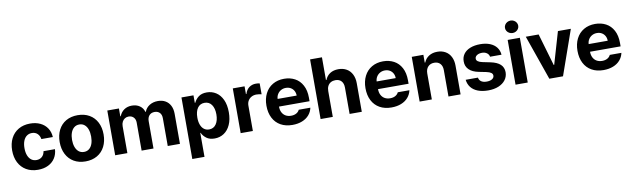

<svg xmlns="http://www.w3.org/2000/svg" viewBox="-50 -1395 7374 2241"><g transform="rotate(-10 3637.0 -274.0)"><path d="M35.2 -263.7Q35.2 -344.7 66.7 -406.5Q98.1 -468.3 157 -502.7Q215.8 -537.1 294.9 -537.1Q362.8 -537.1 415 -512.2Q467.3 -487.3 497.3 -441.7Q527.3 -396 530.3 -335.9H394.5Q387.7 -376.5 362.3 -400.6Q336.9 -424.8 296.9 -424.8Q262.2 -424.8 236.1 -406Q210 -387.2 195.8 -351.1Q181.6 -314.9 181.6 -265.6Q181.6 -214.8 195.8 -178.7Q210 -142.6 235.8 -123.5Q261.7 -104.5 296.9 -104.5Q335.4 -104.5 361.8 -127.4Q388.2 -150.4 394.5 -192.4H530.3Q526.9 -132.3 497.6 -86.4Q468.3 -40.5 416.3 -14.9Q364.3 10.7 294.9 10.7Q215.3 10.7 156.5 -23.9Q97.7 -58.6 66.4 -120.6Q35.2 -182.6 35.2 -263.7Z M598.6 -263.7Q598.6 -345.2 630.1 -407.2Q661.6 -469.2 720.5 -503.2Q779.3 -537.1 858.4 -537.1Q937.5 -537.1 996.6 -503.2Q1055.7 -469.2 1087.4 -407.2Q1119.1 -345.2 1119.1 -263.7Q1119.1 -182.1 1087.4 -119.9Q1055.7 -57.6 996.6 -23.4Q937.5 10.7 858.4 10.7Q779.3 10.7 720.7 -23.4Q662.1 -57.6 630.4 -119.9Q598.6 -182.1 598.6 -263.7ZM971.7 -263.7Q971.7 -311 959 -347.9Q946.3 -384.8 920.9 -405.8Q895.5 -426.8 859.4 -426.8Q822.8 -426.8 797.1 -405.8Q771.5 -384.8 758.3 -347.9Q745.1 -311 745.1 -263.7Q745.1 -216.8 758.3 -179.9Q771.5 -143.1 797.1 -122.3Q822.8 -101.6 859.4 -101.6Q895.5 -101.6 920.9 -122.3Q946.3 -143.1 959 -179.7Q971.7 -216.3 971.7 -263.7Z M1210 -530.3H1347.7V-437.5H1353.5Q1370.6 -483.9 1409.2 -510.5Q1447.8 -537.1 1501 -537.1Q1555.7 -537.1 1594 -510.5Q1632.3 -483.9 1645.5 -437.5H1650.4Q1667.5 -483.4 1710 -510.3Q1752.4 -537.1 1810.5 -537.1Q1859.9 -537.1 1897.7 -515.9Q1935.5 -494.6 1956.5 -453.9Q1977.5 -413.1 1977.5 -356.4V0H1833V-328.1Q1833 -372.1 1810.3 -395Q1787.6 -418 1750 -418Q1709.5 -418 1686.8 -392.3Q1664.1 -366.7 1664.1 -324.2V0H1523.4V-332Q1523.4 -371.1 1501 -394.5Q1478.5 -418 1441.4 -418Q1417 -418 1397.2 -405.5Q1377.4 -393.1 1366 -370.6Q1354.5 -348.1 1354.5 -318.4V0H1210Z M2088.9 -530.3H2231.4V-441.4H2237.3Q2255.4 -481.4 2292 -509.3Q2328.6 -537.1 2388.7 -537.1Q2448.7 -537.1 2497.6 -506.1Q2546.4 -475.1 2575 -413.8Q2603.5 -352.5 2603.5 -264.6Q2603.5 -178.7 2575.4 -116.9Q2547.4 -55.2 2498.8 -23.2Q2450.2 8.8 2388.7 8.8Q2329.6 8.8 2292.7 -18.3Q2255.9 -45.4 2237.3 -85H2233.4V199.2H2088.9ZM2342.8 -106.4Q2397 -106.4 2426.5 -149.9Q2456.1 -193.4 2456.1 -265.6Q2456.1 -336.9 2426.5 -379.4Q2397 -421.9 2342.8 -421.9Q2289.1 -421.9 2259.8 -380.1Q2230.5 -338.4 2230.5 -265.6Q2230.5 -217.8 2243.7 -181.9Q2256.8 -146 2282.2 -126.2Q2307.6 -106.4 2342.8 -106.4Z M2697.3 -530.3H2836.9V-438.5H2842.8Q2856.9 -486.8 2891.1 -512.5Q2925.3 -538.1 2970.7 -538.1Q2995.6 -538.1 3016.6 -533.2V-404.3Q3005.9 -407.2 2987.8 -409.7Q2969.7 -412.1 2955.1 -412.1Q2922.9 -412.1 2897 -397.9Q2871.1 -383.8 2856.4 -358.6Q2841.8 -333.5 2841.8 -301.8V0H2697.3Z M3048.8 -262.7Q3048.8 -344.2 3080.3 -406.5Q3111.8 -468.8 3169.9 -502.9Q3228 -537.1 3304.7 -537.1Q3376 -537.1 3432.4 -507.1Q3488.8 -477.1 3521.2 -416.5Q3553.7 -356 3553.7 -268.6V-227.5H3191.4Q3191.4 -188 3206.3 -158.7Q3221.2 -129.4 3248.8 -113.5Q3276.4 -97.7 3313.5 -97.7Q3349.1 -97.7 3375 -112.1Q3400.9 -126.5 3412.1 -151.4H3549.8Q3539.6 -102.5 3507.8 -65.9Q3476.1 -29.3 3425.5 -9.3Q3375 10.7 3310.5 10.7Q3230 10.7 3171.1 -22.5Q3112.3 -55.7 3080.6 -117.4Q3048.8 -179.2 3048.8 -262.7ZM3417 -318.4Q3417 -350.1 3403.1 -375.2Q3389.2 -400.4 3364.3 -414.6Q3339.4 -428.7 3307.6 -428.7Q3275.4 -428.7 3249.3 -414.1Q3223.1 -399.4 3207.8 -374Q3192.4 -348.6 3191.4 -318.4Z M3789.1 0H3644.5V-707H3785.2V-437.5H3791Q3809.6 -484.9 3850.1 -511Q3890.6 -537.1 3949.2 -537.1Q4004.4 -537.1 4045.9 -513.2Q4087.4 -489.3 4110.1 -444.3Q4132.8 -399.4 4132.8 -337.9V0H3988.3V-312.5Q3988.3 -361.8 3963.1 -389.4Q3938 -417 3892.6 -417Q3862.3 -417 3838.9 -404.1Q3815.4 -391.1 3802.2 -366.2Q3789.1 -341.3 3789.1 -306.6Z M4222.7 -262.7Q4222.7 -344.2 4254.2 -406.5Q4285.6 -468.8 4343.8 -502.9Q4401.9 -537.1 4478.5 -537.1Q4549.8 -537.1 4606.2 -507.1Q4662.6 -477.1 4695.1 -416.5Q4727.5 -356 4727.5 -268.6V-227.5H4365.2Q4365.2 -188 4380.1 -158.7Q4395 -129.4 4422.6 -113.5Q4450.2 -97.7 4487.3 -97.7Q4522.9 -97.7 4548.8 -112.1Q4574.7 -126.5 4585.9 -151.4H4723.6Q4713.4 -102.5 4681.6 -65.9Q4649.9 -29.3 4599.4 -9.3Q4548.8 10.7 4484.4 10.7Q4403.8 10.7 4345 -22.5Q4286.1 -55.7 4254.4 -117.4Q4222.7 -179.2 4222.7 -262.7ZM4590.8 -318.4Q4590.8 -350.1 4576.9 -375.2Q4563 -400.4 4538.1 -414.6Q4513.2 -428.7 4481.4 -428.7Q4449.2 -428.7 4423.1 -414.1Q4397 -399.4 4381.6 -374Q4366.2 -348.6 4365.2 -318.4Z M4962.9 0H4818.4V-530.3H4956.1V-437.5H4961.9Q4980.5 -484.4 5022 -510.7Q5063.5 -537.1 5121.1 -537.1Q5176.3 -537.1 5217.8 -513.2Q5259.3 -489.3 5281.7 -444.1Q5304.2 -398.9 5303.7 -337.9V0H5160.2V-312.5Q5160.2 -361.3 5134.8 -389.2Q5109.4 -417 5064.5 -417Q5018.1 -417 4990.5 -387.7Q4962.9 -358.4 4962.9 -306.6Z M5631.8 -434.6Q5608.4 -434.6 5589.6 -427.5Q5570.8 -420.4 5560.1 -408Q5549.3 -395.5 5549.8 -379.9Q5548.3 -342.3 5618.2 -327.1L5712.9 -307.6Q5790 -291.5 5827.9 -256.3Q5865.7 -221.2 5866.2 -164.1Q5865.7 -112.3 5836.2 -72.8Q5806.6 -33.2 5753.4 -11.2Q5700.2 10.7 5630.9 10.7Q5560.1 10.7 5508.3 -9.5Q5456.5 -29.8 5427 -67.6Q5397.5 -105.5 5391.6 -157.2H5537.1Q5542 -126 5566.4 -109.9Q5590.8 -93.8 5630.9 -93.8Q5670.4 -93.8 5694.6 -108.9Q5718.8 -124 5718.8 -149.4Q5718.8 -169.9 5701.4 -182.9Q5684.1 -195.8 5646.5 -204.1L5558.6 -221.7Q5483.4 -236.3 5444.3 -274.9Q5405.3 -313.5 5406.2 -372.1Q5405.8 -422.4 5433.1 -459.7Q5460.4 -497.1 5511.2 -517.1Q5562 -537.1 5629.9 -537.1Q5695.8 -537.1 5745.1 -517.1Q5794.4 -497.1 5822.5 -460.2Q5850.6 -423.3 5854.5 -373H5718.8Q5714.4 -400.9 5690.9 -417.7Q5667.5 -434.6 5631.8 -434.6Z M5955.1 -530.3H6099.6V0H5955.1ZM5948.2 -672.9Q5948.2 -692.9 5958.7 -710Q5969.2 -727.1 5987.5 -737.1Q6005.9 -747.1 6027.3 -747.1Q6048.3 -747.1 6066.4 -737.1Q6084.5 -727.1 6095 -710Q6105.5 -692.9 6105.5 -672.9Q6105.5 -653.3 6095 -636.5Q6084.5 -619.6 6066.4 -609.6Q6048.3 -599.6 6027.3 -599.6Q6005.9 -599.6 5987.5 -609.6Q5969.2 -619.6 5958.7 -636.5Q5948.2 -653.3 5948.2 -672.9Z M6517.6 0H6355.5L6169.9 -530.3H6322.3L6433.6 -149.4H6439.5L6550.8 -530.3H6704.1Z M6735.4 -262.7Q6735.4 -344.2 6766.8 -406.5Q6798.3 -468.8 6856.4 -502.9Q6914.6 -537.1 6991.2 -537.1Q7062.5 -537.1 7118.9 -507.1Q7175.3 -477.1 7207.8 -416.5Q7240.2 -356 7240.2 -268.6V-227.5H6877.9Q6877.9 -188 6892.8 -158.7Q6907.7 -129.4 6935.3 -113.5Q6962.9 -97.7 7000 -97.7Q7035.6 -97.7 7061.5 -112.1Q7087.4 -126.5 7098.6 -151.4H7236.3Q7226.1 -102.5 7194.3 -65.9Q7162.6 -29.3 7112.1 -9.3Q7061.5 10.7 6997.1 10.7Q6916.5 10.7 6857.7 -22.5Q6798.8 -55.7 6767.1 -117.4Q6735.4 -179.2 6735.4 -262.7ZM7103.5 -318.4Q7103.5 -350.1 7089.6 -375.2Q7075.7 -400.4 7050.8 -414.6Q7025.9 -428.7 6994.1 -428.7Q6961.9 -428.7 6935.8 -414.1Q6909.7 -399.4 6894.3 -374Q6878.9 -348.6 6877.9 -318.4Z"/></g></svg>

Font: Pretendard GOV
Style: Bold
Weight: 700
Designer: Base glyphs from Inter by Rasmus Andersson; Hangeul glyphs from Noto Sans CJK(Source Han Sans) by Jang Soo-young and Kan
Foundry: Kil Hyung-jin
Version: Version 1.309